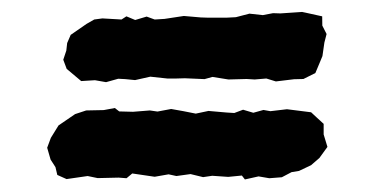

<svg xmlns="http://www.w3.org/2000/svg" viewBox="-20 -407 640 315"><path d="M509 -315 504.2 -303.4 497.4 -287.2 477.8 -277.4 462.4 -277 432.6 -273.4 417 -278.2 397.8 -276.6 384.6 -277.4 354.8 -276.6 328.6 -280.8 315.6 -277.2 283.2 -278.6 269.6 -278.2H254.4L226.6 -281.2L201.6 -275.6L185.4 -277.2L174 -277.8L154 -272.2L135.8 -275.4L113.2 -274L89.4 -294L83.8 -309L88.8 -324L90.2 -336.4L96 -349.8L122 -367.8L134.6 -375L148 -376.8L179.4 -375L187.4 -380.2L201.8 -374.2L220.6 -379.8L233.8 -375L250 -376L281.6 -380.8L309.4 -378.4L321.2 -378H351.6L367 -378.8L389.2 -384.6L411.2 -382.2L428 -385.4L440 -385L475.6 -387.4L481.4 -386.2L508.6 -380.2L508.8 -365L515.8 -351.2L512.2 -337.2ZM517.2 -166 504 -147.8 490.4 -136 470.6 -126.6 458.4 -124.6 442.4 -116.2 421.8 -114.6 404.2 -117.6 381.8 -112.6 376.8 -119 354.4 -116.8 328.2 -118.6 313.2 -116.4 292.6 -121.4 269.4 -118.2 256.6 -121 233.8 -117 197 -122.4 187.6 -114.6 174.6 -115.6 140.2 -114.8 123.8 -118.2 89.2 -113.2 74 -120 71 -132.8 63 -145.2 57.4 -164.6 63.4 -180.8 76 -201.2 103.2 -219.8 121.4 -225.8 150.2 -226.4 168.4 -229.8 175.6 -224.2 198.2 -223.6 225.8 -225.8 238.4 -224 260.8 -228.2 281 -224.6 301.2 -220.6 322 -225 351.8 -222.4 364.4 -221.6 378.8 -227 395.6 -222 412.2 -226.6 423.6 -224.6 450.8 -227.8 490.4 -222.8 499 -214.8 511 -203.8V-186.4Z"/></svg>

Font: Winky Rough
Style: Italic
Weight: 400
Italic angle: -8.97852°
Designer: Simon Atzbach
Foundry: typofactur
Version: Version 1.206